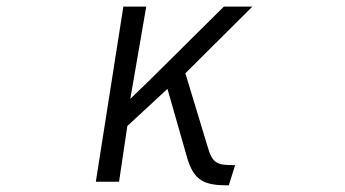

<svg xmlns="http://www.w3.org/2000/svg" viewBox="-20 -518 1040 579"><path d="M689 -20C636 -20 621 -23 606 -76L539 -297L741 -498H655L426 -271L373 -220L421 -498H352L269 30H339L364 -138L485 -250L543 -47C564 28 595 41 670 41Z"/></svg>

Font: LINE Seed JP_OTF Regular
Style: Regular
Weight: 400
Designer: LY Corporation & Fontrix & Fontworks
Version: Version 1.002